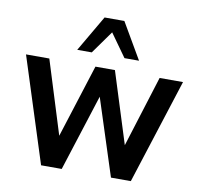

<svg xmlns="http://www.w3.org/2000/svg" viewBox="-86 -882 1006 971"><g transform="rotate(10 417.5 -396.0)"><path d="M293 0 418.9 -393.1 545.9 0H647.9L820.8 -539.1H700.7L586.4 -173.8L471.2 -539.1H371.1L251.5 -163.1L134.3 -539.1H14.6L187 0ZM340.3 -606.9 424.3 -724.6 508.3 -606.9H583L475.1 -792H373.5L265.6 -606.9Z"/></g></svg>

Font: Winston Medium
Style: Regular
Weight: 500
Designer: Vernon Adams, Kim Jin-seong, David Berlow, Cristiano Sobral
Foundry: The Winston Project Authors
Version: Version 3.004